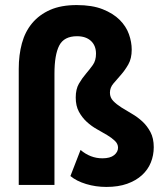

<svg xmlns="http://www.w3.org/2000/svg" viewBox="-20 -730 635 758"><path d="M400 8Q358 8 320 -3.5Q282 -15 258 -35L298 -138Q337 -105 384 -105Q415 -105 430.5 -117.5Q446 -130 446 -147Q446 -162 433.5 -174Q421 -186 402.5 -197Q384 -208 362.5 -220Q341 -232 322.5 -249Q304 -266 291.5 -289Q279 -312 279 -345Q279 -378 291.5 -399.5Q304 -421 319 -438.5Q334 -456 346.5 -473.5Q359 -491 359 -518Q359 -550 339 -568.5Q319 -587 284 -587Q233 -587 214 -550.5Q195 -514 195 -439V0H54V-458Q54 -513 66.5 -559Q79 -605 107 -638.5Q135 -672 178 -691Q221 -710 283 -710Q344 -710 385.5 -693.5Q427 -677 452.5 -651.5Q478 -626 489 -595Q500 -564 500 -534Q500 -499 486.5 -475.5Q473 -452 457 -434Q441 -416 427.5 -400Q414 -384 414 -364Q414 -345 427 -331.5Q440 -318 459 -306Q478 -294 500.5 -281Q523 -268 542 -250.5Q561 -233 574 -208.5Q587 -184 587 -149Q587 -117 575.5 -88.5Q564 -60 540.5 -38.5Q517 -17 482 -4.5Q447 8 400 8Z"/></svg>

Font: Tilda Sans Extra Bold
Style: Regular
Weight: 800
Designer: ParaType Ltd
Foundry: ParaType Ltd
Version: Version 1.009